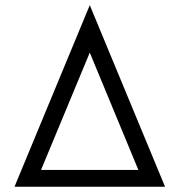

<svg xmlns="http://www.w3.org/2000/svg" viewBox="-20 -711 648 731"><path d="M608.4 0H35.2L321.8 -691.4ZM136.2 -64H506.8L321.8 -510.7Z"/></svg>

Font: LilGrotesk
Style: Regular
Weight: 400
Designer: BSozoo
Foundry: BSozoo
Version: Version 1.004;PS 001.004;hotconv 1.0.70;makeotf.lib2.5.58329